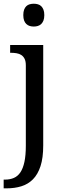

<svg xmlns="http://www.w3.org/2000/svg" viewBox="-32 -780 352 1040"><path d="M202.1 -536.1V7.8Q202.1 75.2 187.5 119.9Q172.9 164.6 146.5 191.2Q120.1 217.8 83.7 229Q47.4 240.2 3.9 240.2H-12.2V192.9H-4.9Q22 192.9 43 183.8Q64 174.8 78.4 153.6Q92.8 132.3 100.3 96.9Q107.9 61.5 107.9 8.8V-425.8Q107.9 -447.8 101.3 -461.2Q94.7 -474.6 83.5 -481.9Q72.3 -489.3 57.4 -491.7Q42.5 -494.1 25.9 -494.1H22.9V-536.1ZM94.2 -698.2Q94.2 -715.8 98.6 -727.5Q103 -739.3 110.6 -746.6Q118.2 -753.9 128.7 -756.8Q139.2 -759.8 150.9 -759.8Q162.6 -759.8 173.1 -756.8Q183.6 -753.9 191.2 -746.6Q198.7 -739.3 203.4 -727.5Q208 -715.8 208 -698.2Q208 -680.7 203.4 -668.9Q198.7 -657.2 191.2 -649.9Q183.6 -642.6 173.1 -639.4Q162.6 -636.2 150.9 -636.2Q139.2 -636.2 128.7 -639.4Q118.2 -642.6 110.6 -649.9Q103 -657.2 98.6 -668.9Q94.2 -680.7 94.2 -698.2Z"/></svg>

Font: Noto Serif
Style: Regular
Weight: 400
Designer: Monotype Design team
Foundry: Monotype Imaging Inc.
Version: Version 1.02